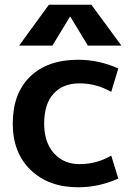

<svg xmlns="http://www.w3.org/2000/svg" viewBox="-20 -783 580 813"><path d="M276 -712 202 -590H61L187 -763H367L494 -590H352L278 -712ZM451 -124 481 -27Q399 10 311 10Q186 10 110 -63Q34 -136 34 -260Q34 -387 107.5 -458.5Q181 -530 311 -530Q399 -530 481 -493L451 -394Q388 -430 317 -430Q246 -430 206.5 -386Q167 -342 167 -260Q167 -180 208.5 -134Q250 -88 317 -88Q389 -88 451 -124Z"/></svg>

Font: Mplus 1p Bold
Style: Bold
Weight: 700
Version: Version 1.061